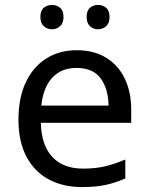

<svg xmlns="http://www.w3.org/2000/svg" viewBox="-20 -750 604 780"><path d="M292 -546Q361 -546 410.5 -516Q460 -486 486.5 -431.5Q513 -377 513 -304V-251H146Q148 -160 192.5 -112.5Q237 -65 317 -65Q368 -65 407.5 -74.5Q447 -84 489 -102V-25Q448 -7 408 1.5Q368 10 313 10Q237 10 178.5 -21Q120 -52 87.5 -113.5Q55 -175 55 -264Q55 -352 84.5 -415Q114 -478 167.5 -512Q221 -546 292 -546ZM291 -474Q228 -474 191.5 -433.5Q155 -393 148 -321H421Q420 -389 389 -431.5Q358 -474 291 -474ZM144 -681Q144 -707 158 -718.5Q172 -730 191 -730Q210 -730 224 -718.5Q238 -707 238 -681Q238 -656 224 -643.5Q210 -631 191 -631Q172 -631 158 -643.5Q144 -656 144 -681ZM332 -681Q332 -707 345.5 -718.5Q359 -730 378 -730Q397 -730 411 -718.5Q425 -707 425 -681Q425 -656 411 -643.5Q397 -631 378 -631Q359 -631 345.5 -643.5Q332 -656 332 -681Z"/></svg>

Font: Noto IKEA Simplified Chinese
Style: Regular
Weight: 400
Designer: Monotype Design Team
Foundry: Monotype Imaging Inc.
Version: Version 1.100